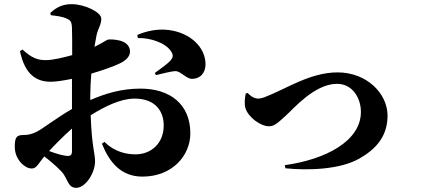

<svg xmlns="http://www.w3.org/2000/svg" viewBox="-20 -823 2040 923"><path d="M326 -96C326 -78 319 -71 298 -74C278 -76 248 -85 216 -97C246 -129 287 -171 326 -205ZM414 -366C414 -396 416 -432 419 -469C472 -485 529 -504 562 -521C590 -536 606 -555 605 -577C602 -637 512 -634 501 -633C493 -632 474 -617 434 -598C438 -620 441 -639 444 -653C451 -686 467 -704 467 -733C467 -765 386 -803 325 -803C281 -803 253 -789 222 -761L224 -750C256 -746 281 -743 300 -734C318 -726 325 -721 326 -687C327 -662 327 -612 327 -558C284 -546 237 -535 204 -534C161 -533 133 -544 88 -585L76 -577C100 -464 155 -430 224 -430C252 -430 291 -437 326 -444V-389V-299C254 -258 183 -202 155 -189C134 -179 117 -174 94 -174C61 -174 51 -165 51 -118C51 -89 61 -61 83 -38C98 -23 114 -13 134 -13C156 -13 167 -40 193 -71C219 -51 247 -28 276 2C306 34 305 80 346 80C392 80 437 7 437 -47C437 -87 421 -118 416 -269C485 -312 560 -349 627 -349C731 -349 767 -284 767 -220C767 -135 708 -81 631 -81C563 -81 514 -109 482 -141L470 -132C506 -43 561 26 665 26C808 26 895 -75 895 -182C895 -323 796 -397 656 -397C564 -397 488 -374 414 -342ZM643 -640C700 -642 779 -618 805 -572C815 -554 810 -544 797 -529C785 -516 743 -486 724 -472L730 -462C754 -467 798 -480 823 -481C847 -482 876 -444 902 -444C947 -444 968 -477 968 -514C968 -594 897 -666 789 -679C731 -686 677 -671 640 -655Z M1161 -373C1158 -354 1153 -327 1160 -303C1173 -260 1232 -216 1273 -216C1301 -216 1318 -235 1356 -269C1390 -299 1492 -420 1600 -420C1676 -420 1715 -350 1715 -285C1715 -144 1544 -56 1349 -29L1352 -14C1458 -3 1614 -7 1708 -61C1781 -103 1843 -162 1843 -267C1843 -374 1743 -475 1603 -475C1469 -475 1356 -395 1250 -355C1239 -351 1228 -349 1221 -349C1198 -349 1177 -368 1171 -376Z"/></svg>

Font: Noto Serif KR Black
Style: Regular
Weight: 900
Version: Version 1.001;PS 1.001;hotconv 16.6.54;makeotf.lib2.5.65590